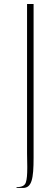

<svg xmlns="http://www.w3.org/2000/svg" viewBox="-20 -926 247 946"><path d="M92.8 0C136.7 0 145.5 -44.9 145.5 -149.4V-906.2H113.3V-170.9C113.3 -165 113.3 -143.6 114.3 -106.4V-97.7C114.3 -65.4 112.3 -42 107.4 -27.3C102.5 -11.7 87.9 -3.9 61.5 -3.9V0Z"/></svg>

Font: Caledo
Style: Light
Weight: 300
Designer: BSozoo
Foundry: BSozoo
Version: Version 002.000